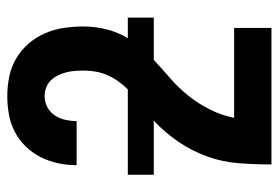

<svg xmlns="http://www.w3.org/2000/svg" viewBox="-142 -642 783 540"><g transform="rotate(-90 250.0 -371.5)"><path d="M58 0V-1Q58 -47 61.5 -92.5Q65 -138 80.5 -181Q96 -224 122 -262Q148 -300 181 -331H29V-404H269Q281 -416 291.5 -430.5Q302 -445 309 -461Q316 -477 319 -494Q322 -511 322 -529Q322 -541 321 -553.5Q320 -566 317 -577.5Q314 -589 308.5 -600.5Q303 -612 294.5 -620.5Q286 -629 274.5 -633.5Q263 -638 251 -638Q234 -638 219.5 -630.5Q205 -623 196 -609.5Q187 -596 183.5 -580Q180 -564 180 -548H56V-549Q56 -575 61.5 -600.5Q67 -626 78.5 -649Q90 -672 108.5 -691Q127 -710 150 -722Q173 -734 199 -738.5Q225 -743 250 -743Q278 -743 305 -737.5Q332 -732 356 -718Q380 -704 398 -683Q416 -662 427 -636.5Q438 -611 442 -584Q446 -557 446 -529Q446 -496 438 -464Q430 -432 413 -404H471V-331H352Q326 -307 299 -283.5Q272 -260 250 -232Q228 -204 212 -172Q196 -140 189 -105H442V0Z"/></g></svg>

Font: Iosevka SS18 Extrabold
Style: Regular
Weight: 800
Monospace: yes
Designer: Belleve Invis
Foundry: Belleve Invis
Version: Version 25.1.1; ttfautohint (v1.8.4)